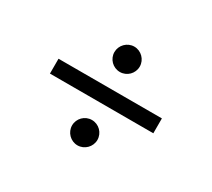

<svg xmlns="http://www.w3.org/2000/svg" viewBox="-130 -950 1260 1142"><g transform="rotate(30 500.0 -379.0)"><path d="M500 -718C452 -718 413 -678 413 -631C413 -583 452 -544 500 -544C548 -544 587 -583 587 -631C587 -678 548 -718 500 -718ZM855 -328V-430H145V-328ZM500 -214C452 -214 413 -175 413 -127C413 -80 452 -40 500 -40C548 -40 587 -80 587 -127C587 -175 548 -214 500 -214Z"/></g></svg>

Font: Source Han Sans CN
Style: Bold
Weight: 700
Designer: Ryoko NISHIZUKA 西塚涼子 (kana, bopomofo & ideographs); Paul D. Hunt (Latin, Greek & Cyrillic); Sandoll Communications 산돌커뮤니
Foundry: Adobe
Version: Version 2.001;hotconv 1.0.107;makeotfexe 2.5.65593